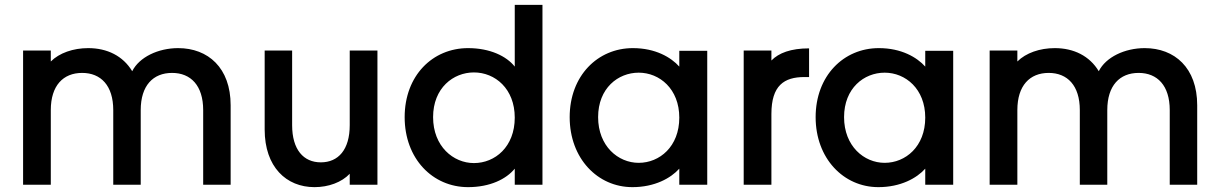

<svg xmlns="http://www.w3.org/2000/svg" viewBox="-20 -760 5016 790"><path d="M75 -552V0H189V-307C189 -408 240 -460 318 -460C395 -460 446 -408 446 -307V0H559V-307C559 -408 610 -460 688 -460C765 -460 816 -408 816 -307V0H929V-327C929 -481 836 -562 713 -562C631 -562 553 -525 524 -467C486 -530 421 -562 343 -562C281 -562 224 -542 189 -507V-552Z M1533 0V-552H1419V-245C1419 -144 1372 -92 1300 -92C1229 -92 1182 -144 1182 -245V-552H1069V-227C1069 -73 1158 10 1274 10C1332 10 1386 -10 1419 -45V0Z M1906 -562C1760 -562 1645 -449 1645 -278C1645 -107 1760 10 1906 10C1996 10 2063 -23 2098 -66V0H2212V-740H2098V-486C2064 -529 1996 -562 1906 -562ZM1762 -278C1762 -398 1845 -462 1930 -462C2017 -462 2098 -395 2098 -276C2098 -156 2017 -89 1930 -89C1845 -89 1762 -158 1762 -278Z M2582 10C2674 10 2740 -27 2775 -66V0H2890V-551H2775V-486C2741 -524 2677 -562 2584 -562C2439 -562 2324 -448 2324 -278C2324 -108 2439 10 2582 10ZM2441 -278C2441 -397 2523 -461 2608 -461C2694 -461 2775 -394 2775 -276C2775 -157 2694 -90 2608 -90C2523 -90 2441 -159 2441 -278Z M3040 -552V0H3154V-291C3154 -408 3206 -443 3290 -443H3309V-561C3234 -561 3184 -542 3154 -511V-552Z M3594 10C3686 10 3752 -27 3787 -66V0H3902V-551H3787V-486C3753 -524 3689 -562 3596 -562C3451 -562 3336 -448 3336 -278C3336 -108 3451 10 3594 10ZM3453 -278C3453 -397 3535 -461 3620 -461C3706 -461 3787 -394 3787 -276C3787 -157 3706 -90 3620 -90C3535 -90 3453 -159 3453 -278Z M4052 -552V0H4166V-307C4166 -408 4217 -460 4295 -460C4372 -460 4423 -408 4423 -307V0H4536V-307C4536 -408 4587 -460 4665 -460C4742 -460 4793 -408 4793 -307V0H4906V-327C4906 -481 4813 -562 4690 -562C4608 -562 4530 -525 4501 -467C4463 -530 4398 -562 4320 -562C4258 -562 4201 -542 4166 -507V-552Z"/></svg>

Font: Malmofest Medium
Style: Regular
Weight: 500
Designer: Jonny Pinhorn (Poppins), Kolossal
Version: Version 1.004;Glyphs 3.1.2 (3151)